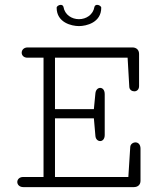

<svg xmlns="http://www.w3.org/2000/svg" viewBox="-20 -766 645 786"><path d="M303.2 -687.5C273.9 -687.5 245.1 -705.1 239.7 -738.3C237.8 -744.1 233.4 -746.1 228.5 -746.1C220.7 -746.1 211.9 -740.2 211.9 -734.4C211.9 -673.3 273.4 -659.2 303.2 -659.2C333 -659.2 394.5 -673.3 394.5 -734.4C394.5 -740.2 385.7 -746.1 377.9 -746.1C373 -746.1 368.7 -744.1 366.7 -738.3C361.3 -705.1 332.5 -687.5 303.2 -687.5ZM408.7 -213.4V-380.4C408.7 -398.4 399.4 -406.2 390.1 -406.2C381.3 -406.2 372.1 -398.9 370.6 -384.3L364.3 -319.3H205.1V-529.8H502.4L509.3 -410.6C509.8 -398.4 520 -392.1 529.8 -392.1C539.6 -392.1 549.3 -398.9 549.3 -413.6V-545.4C549.3 -562 538.1 -571.8 522 -571.8H93.3C77.1 -571.8 68.8 -561 68.8 -550.3C68.8 -540 76.7 -529.8 92.3 -529.8H158.2V-41.5H75.2C59.1 -41.5 50.8 -31.2 50.8 -21C50.8 -10.7 59.1 0 75.7 0H527.8C543.9 0 555.2 -9.3 555.2 -25.9V-157.7C555.2 -175.3 544.9 -183.1 534.7 -183.1C524.4 -183.1 513.7 -175.8 513.2 -164.1L505.4 -41.5H205.1V-281.7H364.3L370.6 -209.5C371.6 -195.8 380.9 -188.5 390.1 -188.5C399.4 -188.5 408.7 -196.3 408.7 -213.4Z"/></svg>

Font: Cutive Mono
Style: Regular
Weight: 400
Monospace: yes
Designer: Vernon Adams
Foundry: Vernon Adams
Version: Version 1.002